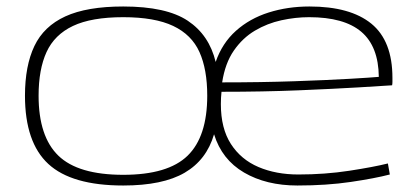

<svg xmlns="http://www.w3.org/2000/svg" viewBox="-20 -562 1280 592"><path d="M57 -267Q57 -359 86 -420Q115 -481 181.5 -511.5Q248 -542 360 -542Q493 -542 559 -498Q625 -454 645 -371Q665 -429 707.5 -467Q750 -505 808.5 -523.5Q867 -542 934 -542Q1060 -542 1125 -489Q1190 -436 1190 -322Q1190 -315 1190 -309.5Q1190 -304 1189 -299Q1160 -297 1084.5 -292.5Q1009 -288 900.5 -283.5Q792 -279 663 -279Q661 -261 661 -241Q661 -166 692 -118Q723 -70 777 -47Q831 -24 900 -24Q982 -24 1057 -35.5Q1132 -47 1176 -58L1182 -24Q1136 -12 1061.5 -1Q987 10 897 10Q801 10 732.5 -30Q664 -70 640 -148Q617 -69 549.5 -29.5Q482 10 360 10Q201 10 129 -56.5Q57 -123 57 -267ZM665 -308Q785 -308 887 -311.5Q989 -315 1058 -319Q1127 -323 1148 -325Q1147 -419 1094 -464Q1041 -509 933 -509Q891 -509 847.5 -499.5Q804 -490 766 -467.5Q728 -445 701 -406Q674 -367 665 -308ZM99 -267Q99 -141 160 -82Q221 -23 360 -23Q498 -23 558.5 -82Q619 -141 619 -267Q619 -348 595 -401.5Q571 -455 514 -482Q457 -509 360 -509Q262 -509 205 -482Q148 -455 123.5 -401.5Q99 -348 99 -267Z"/></svg>

Font: Georama Extended ExtraLight
Style: Regular
Weight: 200
Width: 7
Designer: Jean-Baptiste Levee
Foundry: Production Type
Version: Version 1.000